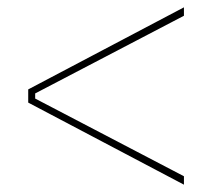

<svg xmlns="http://www.w3.org/2000/svg" viewBox="-20 -587 595 524"><path d="M57 -307V-343L482 -567V-544L76 -332V-318L482 -106V-83Z"/></svg>

Font: Fixel Italic Variable Display Thin
Style: Italic
Weight: 100
Italic angle: -10°
Designer: AlfaBravo + MacPaw
Foundry: Kyrylo Tkachov, Marchela Mozhyna, Serhii Makarenko, Maria Weinstein, Zakhar Kryvoshyya
Version: Version 1.210;Glyphs 3.2 (3217)